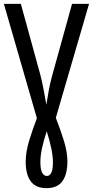

<svg xmlns="http://www.w3.org/2000/svg" viewBox="-20 -734 481 994"><path d="M220 240Q165 240 139 204.5Q113 169 113 103Q113 53 131 -6Q149 -65 171 -122L0 -714H88L189 -346Q197 -315 205.5 -271.5Q214 -228 220 -192Q225 -226 232.5 -266Q240 -306 248 -335L353 -714H441L269 -124Q294 -60 311.5 -3Q329 54 329 102Q329 167 303.5 203.5Q278 240 220 240ZM222 177Q237 177 245.5 160.5Q254 144 254 107Q254 75 245.5 34Q237 -7 222 -54Q189 43 189 104Q189 142 198 159.5Q207 177 222 177Z"/></svg>

Font: Noto Sans ExtraCondensed
Style: Regular
Weight: 400
Width: 2
Designer: Monotype Design Team
Foundry: Monotype Imaging Inc.
Version: Version 2.013; ttfautohint (v1.8.4.7-5d5b)